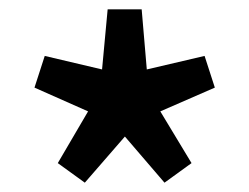

<svg xmlns="http://www.w3.org/2000/svg" viewBox="-20 -825 535 412"><path d="M162 -433 104 -475 169 -586 54 -637 76 -705 199 -676 211 -805H284L295 -676L419 -705L441 -637L324 -586L391 -475L333 -433L248 -532Z"/></svg>

Font: Noto Sans HK SemiBold
Style: Regular
Weight: 600
Version: Version 2.004-H2;hotconv 1.0.118;makeotfexe 2.5.65603